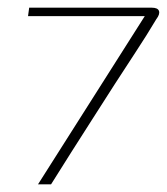

<svg xmlns="http://www.w3.org/2000/svg" viewBox="-20 -480 435 500"><path d="M79 0 357 -438H53L56 -460H375Q391 -460 394 -451.5Q397 -443 387 -430Q362 -388 334 -345.5Q306 -303 278 -259.5Q250 -216 222 -172Q194 -128 166.5 -85Q139 -42 113 0Z"/></svg>

Font: Genos ExtraLight
Style: Italic
Weight: 250
Italic angle: -8°
Designer: Robert E. Leuschke
Foundry: Robert E. Leuschke
Version: Version 1.010